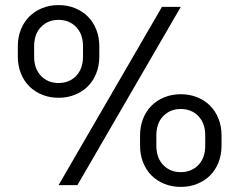

<svg xmlns="http://www.w3.org/2000/svg" viewBox="-20 -727 940 754"><path d="M210 -343Q175 -343 145.5 -355Q116 -367 95 -388Q74 -409 62 -439Q50 -469 50 -505V-545Q50 -581 62 -611Q74 -641 95 -662Q116 -683 145.5 -695Q175 -707 210 -707Q245 -707 274.5 -695Q304 -683 325 -662Q346 -641 358 -611Q370 -581 370 -545V-505Q370 -469 358 -439Q346 -409 325 -388Q304 -367 274.5 -355Q245 -343 210 -343ZM210 -401Q252 -401 279 -429Q306 -457 306 -505V-545Q306 -593 279 -621Q252 -649 210 -649Q168 -649 141 -621Q114 -593 114 -545V-505Q114 -457 141 -429Q168 -401 210 -401ZM690 7Q655 7 625.5 -5Q596 -17 575 -38Q554 -59 542 -89Q530 -119 530 -155V-195Q530 -231 542 -261Q554 -291 575 -312Q596 -333 625.5 -345Q655 -357 690 -357Q725 -357 754.5 -345Q784 -333 805 -312Q826 -291 838 -261Q850 -231 850 -195V-155Q850 -119 838 -89Q826 -59 805 -38Q784 -17 754.5 -5Q725 7 690 7ZM690 -51Q732 -51 759 -79Q786 -107 786 -155V-195Q786 -243 759 -271Q732 -299 690 -299Q648 -299 621 -271Q594 -243 594 -195V-155Q594 -107 621 -79Q648 -51 690 -51ZM616 -700H690L284 0H210Z"/></svg>

Font: PT Root UI
Style: Regular
Weight: 400
Designer: Vitaly Kuzmin
Foundry: ParaType Ltd.
Version: Version 2.001G